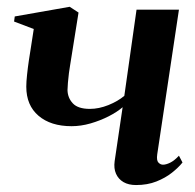

<svg xmlns="http://www.w3.org/2000/svg" viewBox="-20 -534 574 566"><path d="M211.5 -497 186.5 -340.5Q185 -333 183.2 -318.5Q181.5 -304 180.2 -290Q179 -276 179 -268.5Q179.5 -245.5 194.8 -229.2Q210 -213 245 -213Q271.5 -213 299.5 -224.2Q327.5 -235.5 346.5 -251.5L382.5 -505.5H507.5L443.5 -79Q441 -61 447 -54.8Q453 -48.5 460.5 -48.5Q469.5 -48.5 481.8 -54.5Q494 -60.5 507.5 -75L518 -55Q506 -40 486.8 -24.8Q467.5 -9.5 441 1Q414.5 11.5 381 11.5Q359 11.5 344 2.8Q329 -6 322 -21.8Q315 -37.5 318 -59L341.5 -218Q325.5 -204 300.5 -191.2Q275.5 -178.5 247 -170.2Q218.5 -162 191 -162Q129.5 -162 93.5 -192.8Q57.5 -223.5 57.5 -278.5Q57.5 -293 59.8 -314Q62 -335 65.2 -356.5Q68.5 -378 71 -393.5L79.5 -448.5L21.5 -470.5L23.5 -485.5L185.5 -514Z"/></svg>

Font: Merriweather 144pt SemiBold
Style: Italic
Weight: 600
Italic angle: -7.8°
Version: Version 2.101